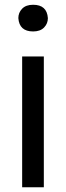

<svg xmlns="http://www.w3.org/2000/svg" viewBox="-20 -786 277 806"><path d="M119 -654Q61 -654 57 -710Q57 -733 73 -749.5Q89 -766 119 -766Q177 -766 181 -710Q181 -687 165 -670.5Q149 -654 119 -654ZM164 0H73V-549H164Z"/></svg>

Font: Ulagadi Sans
Style: Regular
Weight: 400
Designer: Ninad Kale (Devanagari), Jonny Pinhorn (Latin)
Foundry: Indian Type Foundry
Version: Version 3.01;March 29, 2020;FontCreator 12.0.0.2522 64-bit; 